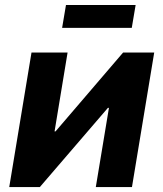

<svg xmlns="http://www.w3.org/2000/svg" viewBox="-20 -759 663 779"><path d="M515.4 0H368.7L422 -321.3H417.8L141.6 0H17.5L107.8 -545.9H254.2L201.4 -226H205.4L479.5 -545.9H605.7ZM530.3 -738.8 514.6 -645.8H232L247.7 -738.8Z"/></svg>

Font: Inter Variable
Style: Italic
Weight: 400
Italic angle: -9.39999°
Designer: Rasmus Andersson
Foundry: rsms
Version: Version 4.001;git-9221beed3